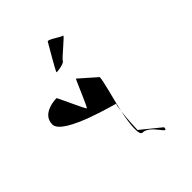

<svg xmlns="http://www.w3.org/2000/svg" viewBox="-211 -1053 991 991"><g transform="rotate(-45 284.5 -557.5)"><path d="M21 -613C21 -532 341 -455 331 -455C327 -455 324 -436 321 -411C340 -494 367 -585 367 -613L275 -694C275 -702 212 -546 206 -546C200 -546 132 -702 132 -694C132 -694 21 -694 21 -613ZM227 -789C226 -784 287 -794 291 -806C295 -818 397 -898 385 -898C373 -898 312 -944 307 -932C301 -922 228 -797 227 -789ZM312 -282C312 -287 315 -361 321 -411C304 -329 297 -254 321 -254C378 -254 417 -142 419 -195Z"/></g></svg>

Font: Ampere
Style: SuCnd
Weight: 400
Version: Version 1